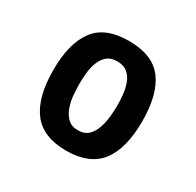

<svg xmlns="http://www.w3.org/2000/svg" viewBox="-114 -606 756 742"><g transform="rotate(30 263.5 -235.5)"><path d="M263 9Q160 9 112.5 -53Q65 -115 65 -237Q65 -355 111 -417.5Q157 -480 263 -480Q370 -480 416 -417.5Q462 -355 462 -237Q462 -115 414.5 -53Q367 9 263 9ZM263 -82Q293 -82 310 -99Q327 -116 335 -141.5Q343 -167 345.5 -194.5Q348 -222 348 -242Q348 -263 345.5 -288Q343 -313 335 -336Q327 -359 309.5 -374Q292 -389 263 -389Q234 -389 217.5 -374.5Q201 -360 192.5 -337.5Q184 -315 181.5 -289.5Q179 -264 179 -241Q179 -221 181 -194Q183 -167 191.5 -141.5Q200 -116 217 -99Q234 -82 263 -82Z"/></g></svg>

Font: El Messiri SemiBold
Style: Regular
Weight: 600
Designer: Mohamed Gaber
Foundry: Kief Type Foundry
Version: Version 2.020; ttfautohint (v1.8.3)